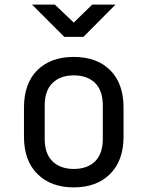

<svg xmlns="http://www.w3.org/2000/svg" viewBox="-20 -805 640 833"><path d="M300 8Q201 8 142.5 -50Q84 -108 84 -212V-338Q84 -443 142 -500.5Q200 -558 300 -558Q400 -558 458 -500.5Q516 -443 516 -338V-212Q516 -108 457.5 -50Q399 8 300 8ZM300 -72Q359 -72 392.5 -105Q426 -138 426 -202V-348Q426 -412 392.5 -445Q359 -478 300 -478Q242 -478 208 -445Q174 -412 174 -348V-202Q174 -138 208 -105Q242 -72 300 -72ZM259 -645 119 -785H218L300 -707L380 -785H481L342 -645Z"/></svg>

Font: JetBrainsMono NFM
Style: Regular
Weight: 400
Monospace: yes
Designer: Philipp Nurullin, Konstantin Bulenkov
Foundry: JetBrains
Version: Version 2.304; ttfautohint (v1.8.4.7-5d5b);Nerd Fonts 3.3.0